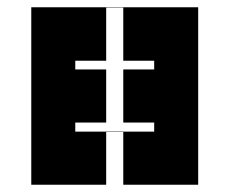

<svg xmlns="http://www.w3.org/2000/svg" viewBox="-20 -753 640 528"><path d="M66 -733H187H404H525V-586V-391V-245H319V-390H272V-245H187H66V-416V-562ZM272 -732V-586H187V-562H404V-586H319V-732ZM272 -562V-416H187V-391H404V-416H319V-562Z"/></svg>

Font: PatchStencil
Style: Regular
Weight: 400
Version: Version 1.1